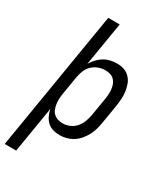

<svg xmlns="http://www.w3.org/2000/svg" viewBox="-267 -826 972 1133"><g transform="rotate(30 219.5 -260.0)"><path d="M-36 215 121 -735H199L150 -439Q162 -459 178.5 -476.5Q195 -494 215 -506Q235 -518 257.5 -523Q280 -528 302 -528Q328 -528 351 -520Q374 -512 390.5 -494Q407 -476 415 -453Q423 -430 426 -405.5Q429 -381 427 -355Q425 -329 421 -304L400 -178Q396 -155 389.5 -132.5Q383 -110 371.5 -89Q360 -68 344 -49Q328 -30 307 -17Q286 -4 263 2Q240 8 217 8Q193 8 171 1.5Q149 -5 133 -20.5Q117 -36 107.5 -56.5Q98 -77 94 -99L42 215ZM198 -61Q222 -61 245.5 -71Q269 -81 285.5 -100Q302 -119 311 -142.5Q320 -166 324 -189L345 -315Q348 -332 348.5 -349Q349 -366 347 -382Q345 -398 339 -413Q333 -428 321.5 -439Q310 -450 294 -454.5Q278 -459 261 -459Q239 -459 215.5 -450.5Q192 -442 174 -424.5Q156 -407 147 -384.5Q138 -362 134 -340L113 -214Q110 -196 109 -178.5Q108 -161 110.5 -144Q113 -127 118.5 -111Q124 -95 136 -83.5Q148 -72 164 -66.5Q180 -61 198 -61Z"/></g></svg>

Font: Iosevka QP
Style: Italic
Weight: 400
Italic angle: -9°
Designer: Belleve Invis
Foundry: Belleve Invis
Version: Version 20.0.0; ttfautohint (v1.8.4)